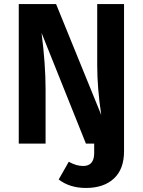

<svg xmlns="http://www.w3.org/2000/svg" viewBox="-20 -712 708 952"><path d="M462 -692H595V38Q595 127 544.5 173.5Q494 220 406 220Q326 220 271 178L321 90Q358 111 392 111Q447 111 447 47V0H406L186 -549Q206 -394 206 -269V0H73V-692H258L482 -142Q462 -276 462 -388Z"/></svg>

Font: Fira Sans SemiBold
Style: Regular
Weight: 600
Designer: bBox Type GmbH & Carrois Corporate GbR & Edenspiekermann AG
Foundry: bBox Type GmbH & Carrois Corporate GbR & Edenspiekermann AG
Version: Version 4.301;PS 004.301;hotconv 1.0.88;makeotf.lib2.5.64775